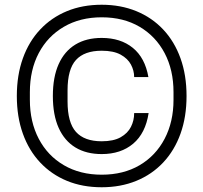

<svg xmlns="http://www.w3.org/2000/svg" viewBox="-20 -750 858 810"><path d="M409 40Q328 40 262.5 13Q197 -14 149.5 -64.5Q102 -115 76.5 -186Q51 -257 51 -345Q51 -433 76.5 -504Q102 -575 149.5 -625.5Q197 -676 262.5 -703Q328 -730 409 -730Q489 -730 555 -703Q621 -676 668.5 -625.5Q716 -575 741.5 -504Q767 -433 767 -345Q767 -257 741.5 -186Q716 -115 668.5 -64.5Q621 -14 555 13Q489 40 409 40ZM409 -13Q501 -13 569 -53Q637 -93 674.5 -164.5Q712 -236 712 -329V-361Q712 -455 674.5 -526Q637 -597 569 -637Q501 -677 409 -677Q318 -677 249.5 -637Q181 -597 143.5 -526Q106 -455 106 -361V-329Q106 -236 143.5 -164.5Q181 -93 249.5 -53Q318 -13 409 -13ZM409 -100Q344 -100 298 -128Q252 -156 227.5 -210.5Q203 -265 203 -345Q203 -425 227.5 -479.5Q252 -534 298 -562Q344 -590 409 -590Q489 -590 540.5 -548Q592 -506 606 -425H546Q546 -452 532.5 -477.5Q519 -503 489 -519.5Q459 -536 409 -536Q336 -536 300.5 -497Q265 -458 265 -369V-322Q265 -233 300.5 -193.5Q336 -154 409 -154Q459 -154 489 -171Q519 -188 532.5 -215Q546 -242 546 -272V-273H607Q594 -188 542 -144Q490 -100 409 -100Z"/></svg>

Font: Mozilla Headline ExtraLight
Style: Regular
Weight: 200
Designer: Studio DRAMA
Foundry: Studio DRAMA
Version: Version 1.000